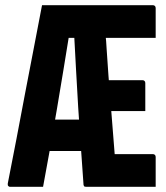

<svg xmlns="http://www.w3.org/2000/svg" viewBox="-20 -720 640 740"><path d="M146 0Q125 0 104 0Q83 0 61.5 0Q40 0 18 0Q15 0 12 -3Q9 -6 10 -13Q27 -99 43.5 -185Q60 -271 76 -356.5Q92 -442 109 -528Q126 -614 142 -700Q152 -700 161 -700Q170 -700 179.5 -700Q189 -700 198 -700H569Q574 -700 577 -697Q580 -694 580 -689Q580 -660 580 -632Q580 -604 580 -574H222L249 -601Q237 -526 224.5 -450.5Q212 -375 199.5 -300.5Q187 -226 173.5 -150.5Q160 -75 146 0ZM265 -601 395 -610 386 -592Q388 -577 389 -562Q390 -547 391 -531Q394 -480 398 -429Q402 -378 406 -328Q410 -278 414 -227Q418 -176 422 -126H569Q574 -126 577 -123Q580 -120 580 -115Q580 -85 580 -57Q580 -29 580 0H313Q310 0 307.5 -0.5Q305 -1 304 -2.5Q303 -4 302 -7Q297 -82 291.5 -156Q286 -230 281.5 -304Q277 -378 273 -452.5Q269 -527 265 -601ZM120 -259H260Q271 -259 282.5 -259Q294 -259 306 -259L317 -268V-138H131Q126 -138 123 -141Q120 -144 120 -149ZM334 -411H529Q534 -411 537 -408Q540 -405 540 -400Q540 -372 540 -346.5Q540 -321 540 -292H334Z"/></svg>

Font: Recursive Monospace
Style: Bold
Weight: 700
Version: Version 1.047